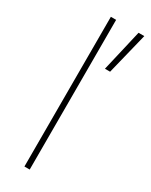

<svg xmlns="http://www.w3.org/2000/svg" viewBox="-198 -792 653 833"><g transform="rotate(30 129.0 -375.0)"><path d="M116.7 0H90.3V-750H116.7ZM229 -750H257.8L206.5 -542H180.7Z"/></g></svg>

Font: Heebo Thin
Style: Regular
Weight: 250
Designer: Oded Ezer
Foundry: Ezer Type House
Version: Version 3.100